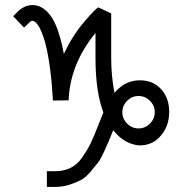

<svg xmlns="http://www.w3.org/2000/svg" viewBox="-20 -615 720 758"><path d="M482 -127Q463 -146 463 -172Q463 -198 482 -217Q501 -236 527 -236Q553 -236 572 -217Q591 -198 591 -172Q591 -146 572 -127Q553 -108 527 -108Q501 -108 482 -127ZM196 123Q227 123 253.5 114.5Q280 106 299 96Q318 86 337 63.5Q356 41 366.5 27.5Q377 14 391 -16.5Q405 -47 409.5 -58Q414 -69 427 -101Q459 -61 497 -48Q518 -41 532 -41Q585 -41 618 -83Q648 -120 648 -174Q648 -217 627 -249Q594 -298 532 -298Q497 -298 469 -281Q446 -266 432 -248Q419 -315 419 -386V-562L368 -586Q365 -585 351.5 -572Q338 -559 312.5 -529Q287 -499 266 -465Q250 -440 232 -402Q227 -433 218 -464Q201 -527 175 -559Q145 -595 109 -595Q89 -595 73 -586Q60 -579 54 -573L32 -551L75 -506L97 -527Q99 -530 102 -531Q106 -533 109 -533Q112 -533 116 -530Q122 -526 127 -520Q143 -500 158 -448Q181 -361 189 -218L251 -219Q256 -361 357 -485V-386Q357 -254 388 -171Q384 -162 377.5 -144.5Q371 -127 368 -121Q350 -74 337.5 -48.5Q325 -23 305 6Q285 35 258 48Q231 61 196 61H165V123Z"/></svg>

Font: Astronomicon
Style: Regular
Weight: 400
Version: Version 1.1